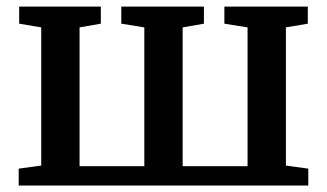

<svg xmlns="http://www.w3.org/2000/svg" viewBox="-20 -576 1015 596"><path d="M38 0V-52.5L108 -62V-491L39.5 -502.5V-555.5H293V-502.5L227 -491V-60H428V-491L356.5 -502.5V-555.5H613V-502.5L547 -491V-60H748.5V-491L676.5 -502.5V-555.5H935.5V-502.5L867.5 -491V-62L937 -52.5V0Z"/></svg>

Font: Merriweather SemiBold
Style: Regular
Weight: 600
Version: Version 2.100